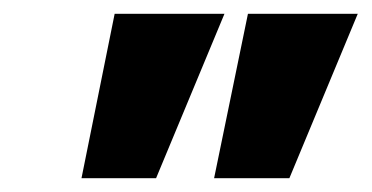

<svg xmlns="http://www.w3.org/2000/svg" viewBox="-20 -760 538 278"><path d="M206 -502H98L146 -740H305ZM399 -502H290L339 -740H498Z"/></svg>

Font: Be Vietnam Black
Style: Italic
Weight: 900
Italic angle: -9°
Designer: Lam Bao; Tony Le; Vietanh Nguyen
Foundry: Yellow Type Foundry
Version: Version 5.000